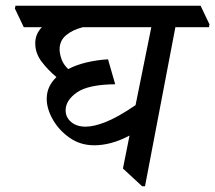

<svg xmlns="http://www.w3.org/2000/svg" viewBox="-20 -640 751 670"><path d="M309 -133Q260 -133 222.5 -159.5Q185 -186 164 -223.5Q143 -261 143 -295Q143 -318 152 -337Q161 -356 177 -371Q148 -395 125.5 -424.5Q103 -454 103 -489Q103 -521 126 -545H63L32 -610L34 -620H680L711 -555L709 -545H592L486 10H476L409 -52L432 -167Q398 -149 367.5 -141Q337 -133 309 -133ZM508 -545H269Q233 -536 210.5 -517Q188 -498 188 -468Q188 -453 194.5 -434Q201 -415 218 -399Q247 -414 283.5 -422.5Q320 -431 357 -433L382 -346Q288 -345 248.5 -317.5Q209 -290 209 -255Q209 -231 228 -214.5Q247 -198 279 -198Q308 -198 349.5 -214.5Q391 -231 453 -273Z"/></svg>

Font: Tiro Devanagari Hindi
Style: Italic
Weight: 400
Italic angle: -11°
Designer: Devanagari: John Hudson & Fiona Ross, assisted by Paul Hanslow. Latin: John Hudson with Paul Hanslow, assisted by Kaja S
Foundry: Tiro Typeworks Ltd.
Version: Version 1.52